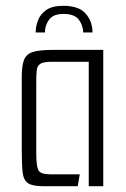

<svg xmlns="http://www.w3.org/2000/svg" viewBox="-20 -642 436 662"><path d="M198 -622Q252 -622 275.5 -595Q299 -568 299 -530H267Q266 -556 251 -575Q236 -594 199 -594Q164 -594 149.5 -574.5Q135 -555 135 -530H103Q103 -551 111 -572Q119 -593 139.5 -607.5Q160 -622 198 -622ZM128 0Q92 0 76.5 -10.5Q61 -21 58 -48Q55 -75 55 -127V-377Q55 -416 63 -436Q71 -456 94 -463Q117 -470 162 -470H336V0H286V-429H159Q130 -429 119 -422Q108 -415 106.5 -398.5Q105 -382 105 -353V-115Q105 -69 112.5 -55Q120 -41 152 -41H255L248 0Z"/></svg>

Font: Smooch Sans
Style: Regular
Weight: 400
Designer: Robert E. Leuschke
Foundry: Robert E. Leuschke
Version: Version 1.010; ttfautohint (v1.8.3)